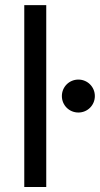

<svg xmlns="http://www.w3.org/2000/svg" viewBox="-20 -748 399 768"><path d="M165 -727.5H77.1V0H165ZM293.5 -297.9C330.1 -297.9 359.4 -327.1 359.4 -363.8C359.4 -400.4 330.1 -429.7 293.5 -429.7C256.8 -429.7 227.5 -400.4 227.5 -363.8C227.5 -327.1 256.8 -297.9 293.5 -297.9Z"/></svg>

Font: Raveo
Style: Regular
Weight: 400
Designer: Jakub Foglar, Rasmus Andersson (Inter)
Foundry: Jakubfoglar.com
Version: Version 1.100;Glyphs 3.2.3 (3260)